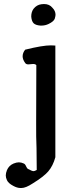

<svg xmlns="http://www.w3.org/2000/svg" viewBox="-20 -690 319 957"><path d="M180.7 -562.5Q157.2 -564.5 147.5 -574.2Q137.7 -584 135.7 -607.4Q135.7 -630.9 147.5 -646.5Q163.1 -666 186.5 -668.9Q188.5 -668.9 192.9 -669.4Q197.3 -669.9 199.2 -669.9Q226.6 -669.9 241.2 -651.4Q256.8 -635.7 256.8 -616.2Q256.8 -610.4 252.9 -596.7Q248 -583 221.7 -570.3Q205.1 -562.5 187.5 -562.5Q187.5 -562.5 180.7 -562.5ZM163.1 157.2Q162.1 13.7 161.1 13.7Q160.2 13.7 160.2 -77.1Q160.2 -225.6 161.1 -365.2Q156.2 -371.1 145.5 -371.1Q141.6 -371.1 133.3 -370.1Q125 -369.1 121.1 -369.1Q110.4 -369.1 105.5 -376Q92.8 -393.6 92.8 -409.2Q92.8 -426.8 105.5 -442.4Q191.4 -463.9 233.4 -463.9Q248 -463.9 255.9 -462.9V93.8Q244.1 136.7 220.7 164.1Q198.2 190.4 142.6 224.6Q108.4 247.1 86.9 247.1H82Q65.4 247.1 45.9 236.3Q21.5 223.6 14.6 208Q8.8 195.3 8.8 184.6Q8.8 172.9 14.6 158.2Q24.4 134.8 47.9 125Q62.5 119.1 74.2 119.1Q85.9 119.1 98.6 125Q105.5 127.9 109.9 138.7Q114.3 149.4 120.1 152.3Q139.6 163.1 147.5 163.1Q152.3 163.1 163.1 157.2Z"/></svg>

Font: LPEducational
Style: Medium
Weight: 500
Designer: Based on Essays1743, by John Stracke, which says:

Based on the typeface in a 1743 English translation of the essays of 
Version: Version 001.204